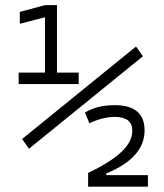

<svg xmlns="http://www.w3.org/2000/svg" viewBox="-20 -713 626 734"><path d="M316.9 0.5H545.4V-43.5H386.2V-49.8C484.4 -90.3 532.7 -145 532.7 -214.4C532.7 -278.8 494.6 -311 418.5 -311C372.1 -311 335.4 -301.3 304.7 -282.7L321.8 -241.7C354.5 -257.8 389.2 -266.1 418.5 -266.1C463.4 -266.1 485.8 -248.5 485.8 -213.4C485.8 -156.7 430.2 -106.4 316.9 -51.8ZM51.3 -391.6H280.8V-435.5H197.8V-693.4H151.9L55.7 -667.5V-622.1L151.9 -647V-435.5H51.3ZM90.8 -144.5 526.4 -498 500 -535.2 64.5 -181.6Z"/></svg>

Font: Cascadia Mono PL ExtraLight
Style: Regular
Weight: 200
Monospace: yes
Designer: Aaron Bell
Foundry: Saja Typeworks
Version: Version 2404.023